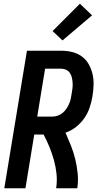

<svg xmlns="http://www.w3.org/2000/svg" viewBox="-20 -1006 540 1026"><path d="M3 0 124 -735H306Q337 -735 365.5 -728Q394 -721 417 -704.5Q440 -688 454 -663Q468 -638 474.5 -610Q481 -582 480 -551.5Q479 -521 474 -491Q469 -461 459 -431Q449 -401 430.5 -374.5Q412 -348 386 -327.5Q360 -307 330 -297Q345 -263 359 -228Q373 -193 382 -156Q391 -119 395 -79.5Q399 -40 393 0H280Q286 -39 282 -77Q278 -115 268 -151Q258 -187 244 -221Q230 -255 213 -287H163L116 0ZM179 -383H260Q274 -383 288.5 -388Q303 -393 314.5 -402.5Q326 -412 334.5 -424.5Q343 -437 349 -450.5Q355 -464 358 -478Q361 -492 363 -506Q366 -521 367.5 -535.5Q369 -550 368 -564Q367 -578 364 -591.5Q361 -605 353.5 -616Q346 -627 333.5 -633Q321 -639 306 -639H221ZM314 -790 261 -840 407 -986 472 -924Z"/></svg>

Font: Iosevka Curly
Style: Bold Italic
Weight: 700
Italic angle: -9°
Monospace: yes
Designer: Belleve Invis
Foundry: Belleve Invis
Version: Version 22.1.2; ttfautohint (v1.8.4)